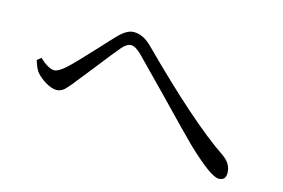

<svg xmlns="http://www.w3.org/2000/svg" viewBox="-70 -720 1139 772"><g transform="rotate(15 500.0 -333.5)"><path d="M883.8 -92.8Q850.6 -92.8 743.2 -195.3Q709 -228.5 582 -360.4Q482.4 -462.9 449.2 -496.1Q423.8 -520.5 406.2 -520.5Q388.7 -520.5 369.1 -498Q349.6 -475.6 276.4 -381.8Q239.3 -335 226.6 -319.3Q224.6 -316.4 220.7 -311.5Q201.2 -288.1 192.4 -280.3Q177.7 -268.6 161.1 -268.6Q142.6 -268.6 117.2 -283.2Q93.8 -296.9 77.1 -315.4Q66.4 -327.1 55.7 -360.4Q54.7 -363.3 54.7 -364.3L70.3 -377.9Q108.4 -342.8 132.8 -342.8Q149.4 -342.8 178.7 -369.1Q207 -394.5 286.1 -480.5Q327.1 -525.4 339.8 -538.1Q374 -574.2 403.3 -574.2Q443.4 -574.2 480.5 -536.1Q732.4 -284.2 874 -189.5Q913.1 -163.1 913.1 -123Q913.1 -92.8 883.8 -92.8Z"/></g></svg>

Font: Bpmf Zihi Only R
Style: R
Weight: 400
Foundry: But Ko
Version: Version 1.320